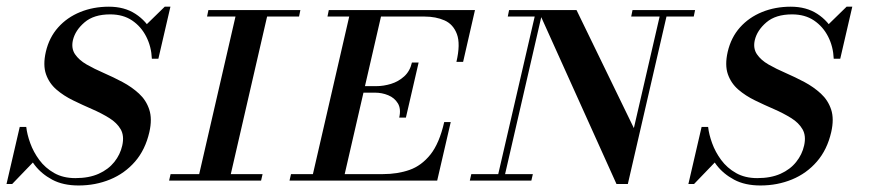

<svg xmlns="http://www.w3.org/2000/svg" viewBox="-62 -540 2627 574"><path d="M173 14.5Q126.5 14.5 94.2 -2.8Q62 -20 41.5 -46.8Q21 -73.5 10.5 -104Q0 -134.5 -3 -160.5H16.5Q19 -138 28.5 -111.8Q38 -85.5 55.5 -61.8Q73 -38 99.8 -22.8Q126.5 -7.5 163.5 -7.5Q204 -7.5 233 -20.5Q262 -33.5 279.8 -55.8Q297.5 -78 303.5 -105Q310 -134 298.8 -153.5Q287.5 -173 264.5 -187.2Q241.5 -201.5 213.2 -213.8Q185 -226 156.8 -239.8Q128.5 -253.5 106.8 -272.2Q85 -291 75.5 -318.2Q66 -345.5 75 -385Q85 -428 111.8 -458Q138.5 -488 177.8 -504Q217 -520 263.5 -520Q310 -520 343 -498.5Q376 -477 393.8 -441.8Q411.5 -406.5 411.5 -364.5H392Q390.5 -400.5 375.2 -430.5Q360 -460.5 333 -478.8Q306 -497 267.5 -497Q218.5 -497 190.8 -473.2Q163 -449.5 156 -420Q150.5 -395.5 162.2 -378Q174 -360.5 197 -347.2Q220 -334 248.2 -321.8Q276.5 -309.5 304.2 -294.8Q332 -280 353.5 -260.2Q375 -240.5 384.2 -212.5Q393.5 -184.5 384.5 -145Q372.5 -92.5 341.8 -57Q311 -21.5 267.2 -3.5Q223.5 14.5 173 14.5ZM-42.5 10 -3 -160.5Q4.5 -136 10.8 -120.2Q17 -104.5 23.8 -90.8Q30.5 -77 39.5 -57.5L-25.5 10ZM411.5 -364.5Q407.5 -387 401.2 -400.8Q395 -414.5 387 -427.5Q379 -440.5 369 -460L430.5 -520H447.5Z M529 0 646.5 -510H741L623.5 0ZM443.5 0 448 -19.5H723L718.5 0ZM557 -490.5 561 -510H836L832 -490.5Z M869 0 986.5 -510H1081.5L964 0ZM803.5 0 808 -19.5H1083Q1126.5 -19.5 1162.2 -32Q1198 -44.5 1224.8 -78Q1251.5 -111.5 1266 -175H1285.5L1245 0ZM1131.5 -188.5Q1137.5 -214.5 1127.5 -231Q1117.5 -247.5 1098.8 -255.2Q1080 -263 1059 -263H1004L1008.5 -282.5H1063.5Q1084.5 -282.5 1106.8 -289.2Q1129 -296 1146.2 -311.5Q1163.5 -327 1169.5 -353H1189.5L1151.5 -188.5ZM1302.5 -355Q1315 -408.5 1304 -438Q1293 -467.5 1267 -479Q1241 -490.5 1207.5 -490.5H917L921 -510H1358L1322.5 -355Z M1781 10 1546.5 -510H1661.5L1833 -157L1914.5 -510H1935L1815 10ZM1342.5 0 1347 -19.5H1531L1526.5 0ZM1423 0 1536.5 -490.5H1456L1460 -510H1561L1443.5 0ZM1825 -490.5 1829 -510H2016L2012 -490.5Z M2211.5 14.5Q2165 14.5 2132.8 -2.8Q2100.5 -20 2080 -46.8Q2059.5 -73.5 2049 -104Q2038.5 -134.5 2035.5 -160.5H2055Q2057.5 -138 2067 -111.8Q2076.5 -85.5 2094 -61.8Q2111.5 -38 2138.2 -22.8Q2165 -7.5 2202 -7.5Q2242.5 -7.5 2271.5 -20.5Q2300.5 -33.5 2318.2 -55.8Q2336 -78 2342 -105Q2348.5 -134 2337.2 -153.5Q2326 -173 2303 -187.2Q2280 -201.5 2251.8 -213.8Q2223.5 -226 2195.2 -239.8Q2167 -253.5 2145.2 -272.2Q2123.5 -291 2114 -318.2Q2104.5 -345.5 2113.5 -385Q2123.5 -428 2150.2 -458Q2177 -488 2216.2 -504Q2255.5 -520 2302 -520Q2348.5 -520 2381.5 -498.5Q2414.5 -477 2432.2 -441.8Q2450 -406.5 2450 -364.5H2430.5Q2429 -400.5 2413.8 -430.5Q2398.5 -460.5 2371.5 -478.8Q2344.5 -497 2306 -497Q2257 -497 2229.2 -473.2Q2201.5 -449.5 2194.5 -420Q2189 -395.5 2200.8 -378Q2212.5 -360.5 2235.5 -347.2Q2258.5 -334 2286.8 -321.8Q2315 -309.5 2342.8 -294.8Q2370.5 -280 2392 -260.2Q2413.5 -240.5 2422.8 -212.5Q2432 -184.5 2423 -145Q2411 -92.5 2380.2 -57Q2349.5 -21.5 2305.8 -3.5Q2262 14.5 2211.5 14.5ZM1996 10 2035.5 -160.5Q2043 -136 2049.2 -120.2Q2055.5 -104.5 2062.2 -90.8Q2069 -77 2078 -57.5L2013 10ZM2450 -364.5Q2446 -387 2439.8 -400.8Q2433.5 -414.5 2425.5 -427.5Q2417.5 -440.5 2407.5 -460L2469 -520H2486Z"/></svg>

Font: Bodoni Moda SC 11pt
Style: Italic
Weight: 400
Italic angle: -13°
Version: Version 2.005